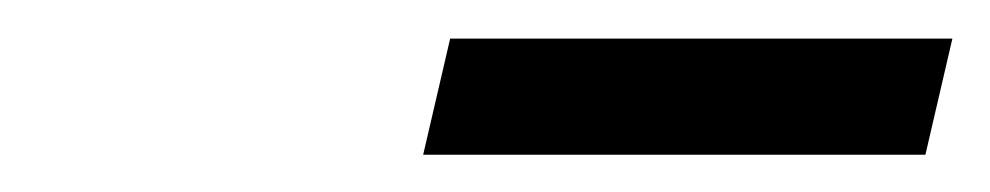

<svg xmlns="http://www.w3.org/2000/svg" viewBox="-20 -659 521 101"><path d="M202.6 -577.6 216.8 -638.7H481L466.8 -577.6Z"/></svg>

Font: HK Grotesk Italic
Style: Regular
Weight: 400
Italic angle: -13°
Designer: Alfredo Marco Pradil and Stefan Peev
Foundry: Hanken Design Co.
Version: Version 1.000;PS 001.000;hotconv 1.0.88;makeotf.lib2.5.64775